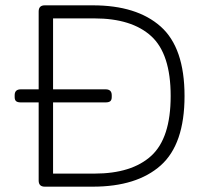

<svg xmlns="http://www.w3.org/2000/svg" viewBox="-20 -700 767 720"><path d="M125 -23V-316H58Q46 -316 40.5 -320.5Q35 -325 35 -336V-343Q35 -365 58 -365H125V-657Q125 -680 148 -680H328Q493 -680 582.5 -600.5Q672 -521 672 -340Q672 -159 582.5 -79.5Q493 0 328 0H148Q125 0 125 -23ZM334 -49Q474 -49 547 -115.5Q620 -182 620 -340Q620 -498 547 -564.5Q474 -631 334 -631H179V-365H376Q399 -365 399 -343V-336Q399 -325 393.5 -320.5Q388 -316 376 -316H179V-49Z"/></svg>

Font: Mitr ExtraLight
Style: Regular
Weight: 250
Designer: Thanarat Vachiruckul
Foundry: Cadson Demak Co.,Ltd.
Version: Version 1.000